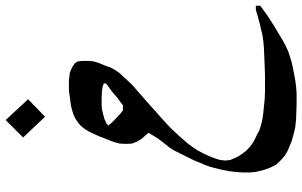

<svg xmlns="http://www.w3.org/2000/svg" viewBox="-214 -530 1064 676"><g transform="rotate(-90 318.0 -192.0)"><path d="M306.6 -625 245.1 -565.4 171.9 -642.6 233.4 -704.1ZM285.2 -291 297.9 -300.8 312.5 -311.5 328.1 -325.2 340.8 -335 354.5 -344.7 362.3 -351.6V-358.4L352.5 -362.3L335.9 -365.2L311.5 -366.2H286.1L271.5 -365.2L252 -360.4L237.3 -356.4L220.7 -348.6L213.9 -342.8L223.6 -331.1L237.3 -317.4L254.9 -300.8L267.6 -291ZM317.4 -478.5 329.1 -480.5 342.8 -481.4H371.1L398.4 -478.5L409.2 -474.6L422.9 -467.8L432.6 -460.9L439.5 -451.2L441.4 -436.5V-407.2L439.5 -392.6L434.6 -377L425.8 -355.5L418 -334L409.2 -318.4L398.4 -302.7L385.7 -289.1L372.1 -274.4L356.4 -257.8L341.8 -245.1L327.1 -232.4L310.5 -217.8L294.9 -204.1L278.3 -189.5L264.6 -176.8L249 -163.1L232.4 -148.4L220.7 -137.7L205.1 -123L191.4 -108.4L177.7 -93.8L165 -79.1L152.3 -64.5L137.7 -44.9L130.9 -35.2L126 -27.3L114.3 -4.9L105.5 14.6L98.6 32.2L92.8 50.8L90.8 69.3L92.8 86.9L104.5 113.3L113.3 127L125 142.6L139.6 156.2L154.3 167L167 173.8L181.6 180.7L198.2 189.5L216.8 195.3L232.4 199.2L258.8 203.1L280.3 205.1L307.6 208L334 209H391.6L419.9 208L446.3 207L465.8 206.1L489.3 205.1L510.7 203.1L531.2 200.2L551.8 195.3L573.2 190.4L590.8 185.5L605.5 181.6L621.1 176.8H635.7V192.4L621.1 203.1L606.4 213.9L581.1 230.5L559.6 244.1L538.1 256.8L518.6 268.6L498 280.3L474.6 291L456.1 296.9L437.5 302.7L415 307.6L395.5 311.5L374 315.4L352.5 318.4L327.1 320.3H288.1L260.7 319.3L235.4 318.4L207 315.4L186.5 310.5L158.2 302.7L139.6 294.9L124 288.1L107.4 278.3L91.8 264.6L76.2 248L65.4 226.6L58.6 208L50.8 176.8L48.8 157.2V131.8L50.8 103.5L53.7 80.1L58.6 55.7L63.5 36.1L68.4 16.6L75.2 -2L84 -22.5L88.9 -35.2L95.7 -49.8L104.5 -67.4L111.3 -81.1L120.1 -98.6L127.9 -114.3L137.7 -128.9L147.5 -140.6L160.2 -157.2L168.9 -168.9L178.7 -184.6L188.5 -201.2L167 -225.6L157.2 -242.2L150.4 -259.8L149.4 -280.3L150.4 -301.8L155.3 -320.3L160.2 -334L166 -348.6L175.8 -374L183.6 -391.6L193.4 -412.1L204.1 -428.7L214.8 -441.4L224.6 -449.2L237.3 -458L253.9 -465.8L269.5 -470.7L286.1 -474.6L302.7 -476.6Z"/></g></svg>

Font: LaylaRuqaa
Style: Regular
Weight: 400
Version: Version 2.0